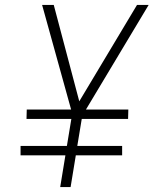

<svg xmlns="http://www.w3.org/2000/svg" viewBox="-20 -755 640 775"><path d="M223 0 244 -128H63V-166H250L268 -275H87L88 -313H267L150 -735H197L300 -346L533 -735H580L327 -313H498L497 -275H310L292 -166H473V-128H286L265 0Z"/></svg>

Font: Iosevka XLt Ex Obl
Style: Regular
Weight: 200
Width: 7
Italic angle: -9°
Monospace: yes
Designer: Belleve Invis
Foundry: Belleve Invis
Version: Version 32.5.0; ttfautohint (v1.8.4)